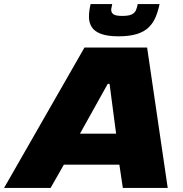

<svg xmlns="http://www.w3.org/2000/svg" viewBox="-73 -921 896 941"><path d="M-53 0 341 -688H648L749 0H529L512 -114H240L175 0ZM319 -266H496L464 -510H455ZM508 -743Q454 -743 422 -755Q390 -767 376.5 -788.5Q363 -810 363 -838Q363 -853 365 -868.5Q367 -884 371 -901H477Q476 -893 474 -886Q472 -879 472 -873Q472 -859 483 -851Q494 -843 526 -843Q558 -843 573 -850.5Q588 -858 593.5 -871.5Q599 -885 602 -901H709Q702 -867 690 -838Q678 -809 656.5 -787.5Q635 -766 598.5 -754.5Q562 -743 508 -743Z"/></svg>

Font: Saira Expanded ExtraBold
Style: Italic
Weight: 800
Width: 7
Italic angle: -12°
Designer: Hector Gatti with collaboration of the Omnibus-Type team
Foundry: Omnibus-Type
Version: Version 1.101